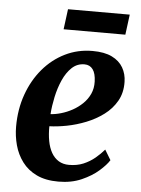

<svg xmlns="http://www.w3.org/2000/svg" viewBox="-53 -782 614 835"><g transform="rotate(5 253.5 -365.0)"><path d="M451 -101.5Q438 -80.5 408.2 -54.2Q378.5 -28 334.2 -8.5Q290 11 233 11Q177 11 138 -7.8Q99 -26.5 75 -58.8Q51 -91 40.2 -130.8Q29.5 -170.5 29.5 -211.5Q29.5 -287 52.5 -351.8Q75.5 -416.5 116.5 -465Q157.5 -513.5 212.8 -540.8Q268 -568 332.5 -568Q384.5 -568 417.2 -552Q450 -536 466 -508.2Q482 -480.5 482.5 -446Q483.5 -398.5 463 -362.5Q442.5 -326.5 408.2 -301Q374 -275.5 332.5 -259Q291 -242.5 249.5 -234.5Q208 -226.5 173.5 -225.5Q173 -190.5 178.5 -161.2Q184 -132 196.2 -110.5Q208.5 -89 227.8 -77.2Q247 -65.5 273 -65.5Q308 -65.5 335.8 -77.2Q363.5 -89 385.5 -107.2Q407.5 -125.5 424.5 -145.5ZM302.5 -507Q270.5 -507 247.5 -485.2Q224.5 -463.5 209 -428.8Q193.5 -394 185 -354.2Q176.5 -314.5 174 -278.5Q195.5 -279.5 220.2 -286.8Q245 -294 268.8 -307Q292.5 -320 312 -338.8Q331.5 -357.5 342.8 -382Q354 -406.5 353 -436Q352 -471.5 339 -489.2Q326 -507 302.5 -507ZM210 -739.5H479.5L468 -651H198.5Z"/></g></svg>

Font: Merriweather 24pt
Style: Bold Italic
Weight: 700
Italic angle: -7.8°
Designer: Eben Sorkin
Foundry: Eben Sorkin
Version: Version 2.101